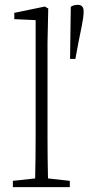

<svg xmlns="http://www.w3.org/2000/svg" viewBox="-20 -772 365 792"><path d="M33 0V-26L125 -36Q126 -76 126.5 -123.5Q127 -171 127 -210V-689L39 -693V-719L165 -745L179 -737L176 -595V-210Q176 -171 176.5 -123.5Q177 -76 178 -36L268 -26V0ZM301 -752Q325 -752 325 -725Q325 -703 318 -668.5Q311 -634 303 -594L291 -529H269L272 -744Q284 -752 301 -752Z"/></svg>

Font: Source Serif Pro Light
Style: Regular
Weight: 300
Designer: Frank Grießhammer
Foundry: Adobe Systems Incorporated
Version: Version 3.001;hotconv 1.0.111;makeotfexe 2.5.65597